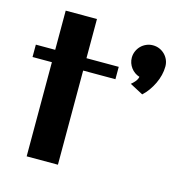

<svg xmlns="http://www.w3.org/2000/svg" viewBox="-112 -877 952 982"><g transform="rotate(15 364.0 -385.5)"><path d="M281.2 0H115.7V-498.5H13.2V-564H115.7V-771.5H281.2V-564H452.1V-498.5H281.2ZM682.1 -627Q682.1 -604.5 676.3 -581.1Q670.4 -557.6 659.9 -535.6Q649.4 -513.7 635.3 -493.9Q621.1 -474.1 604.5 -459L534.2 -496.1Q544.4 -503.9 554.9 -516.6Q565.4 -529.3 567.4 -542Q553.2 -546.4 541.7 -554.7Q530.3 -563 522 -574.2Q513.7 -585.4 509 -598.9Q504.4 -612.3 504.4 -627Q504.4 -645 511.5 -661.4Q518.6 -677.7 530.5 -689.7Q542.5 -701.7 558.6 -708.7Q574.7 -715.8 593.3 -715.8Q611.8 -715.8 627.9 -709Q644 -702.1 656.2 -689.9Q668.5 -677.7 675.3 -661.6Q682.1 -645.5 682.1 -627Z"/></g></svg>

Font: Aclonica
Style: Regular
Weight: 400
Version: Version 1.001